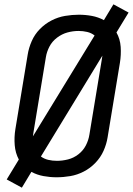

<svg xmlns="http://www.w3.org/2000/svg" viewBox="-20 -811 616 887"><path d="M81 56 125 -17Q151 -3 181 2.5Q211 8 241 8Q273 8 305 2.5Q337 -3 367 -18.5Q397 -34 421 -59Q445 -84 458.5 -114.5Q472 -145 477 -176L534 -521Q540 -558 537.5 -594.5Q535 -631 518 -661L574 -753L504 -791L460 -718Q434 -732 404.5 -737.5Q375 -743 344 -743Q313 -743 280.5 -737.5Q248 -732 218 -716.5Q188 -701 164 -676.5Q140 -652 126.5 -621Q113 -590 108 -559L51 -214Q45 -177 48 -140.5Q51 -104 67 -74L11 18ZM243 -68Q222 -68 203 -72.5Q184 -77 169 -88L453 -554Q452 -549 451.5 -544Q451 -539 450 -534L393 -189Q389 -163 376.5 -139Q364 -115 342 -98Q320 -81 294 -74.5Q268 -68 243 -68ZM132 -181Q133 -186 133.5 -191.5Q134 -197 135 -202L192 -547Q196 -572 208.5 -596Q221 -620 243.5 -637Q266 -654 291.5 -661Q317 -668 343 -668Q363 -668 382.5 -663.5Q402 -659 417 -647Z"/></svg>

Font: Iosevka Sparkle
Style: Italic
Weight: 400
Italic angle: -9°
Designer: Belleve Invis
Foundry: Belleve Invis
Version: Version 4.5.0; ttfautohint (v1.8.3)